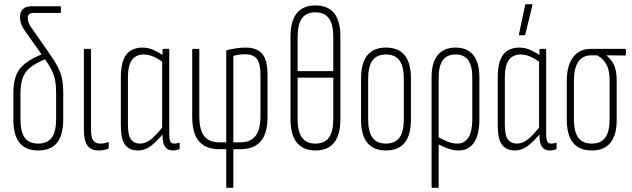

<svg xmlns="http://www.w3.org/2000/svg" viewBox="-20 -715 3027 920"><path d="M163 6Q104 6 74 -30.5Q44 -67 44 -144V-266Q44 -305 51 -334Q58 -363 74.5 -384.5Q91 -406 118.5 -423.5Q146 -441 185 -457L202 -434Q152 -413 125 -391.5Q98 -370 88 -339.5Q78 -309 78 -261V-145Q78 -84 98.5 -55.5Q119 -27 163 -27Q207 -27 228 -55.5Q249 -84 249 -145V-267Q249 -304 244 -330.5Q239 -357 225.5 -383Q212 -409 186 -445L99 -568Q88 -583 82 -599Q76 -615 76 -633Q76 -659 90.5 -672Q105 -685 132 -685H267Q272 -685 272 -680V-658Q272 -653 267 -653H140Q113 -653 113 -629Q113 -616 117.5 -605.5Q122 -595 128 -586L213 -464Q242 -423 257 -394Q272 -365 277.5 -336.5Q283 -308 283 -268V-144Q283 -67 253 -30.5Q223 6 163 6Z M452 6Q428 6 412.5 -4.5Q397 -15 389.5 -37Q382 -59 382 -95V-476Q382 -481 386 -481H411Q416 -481 416 -476V-95Q416 -56 427 -41.5Q438 -27 458 -27Q469 -27 478.5 -28.5Q488 -30 497 -34Q501 -36 501 -30V-6Q501 -3 497 -1Q489 1 477.5 3.5Q466 6 452 6Z M641 6Q601 6 580 -20.5Q559 -47 559 -113V-343Q559 -397 571.5 -428.5Q584 -460 607.5 -473.5Q631 -487 662 -487Q692 -487 719 -474Q746 -461 766 -447L763 -415Q738 -434 714.5 -444Q691 -454 667 -454Q648 -454 630.5 -444.5Q613 -435 603 -410.5Q593 -386 593 -342V-117Q593 -66 608 -46.5Q623 -27 650 -27Q681 -27 709 -52Q737 -77 764 -113L766 -79Q737 -43 706.5 -18.5Q676 6 641 6ZM808 6Q759 6 759 -63V-88L757 -93V-427L759 -439V-476Q759 -481 764 -481H787Q791 -481 791 -476V-72Q791 -49 796 -38Q801 -27 815 -27Q822 -27 827 -28Q832 -29 838 -31Q841 -32 841 -27V-5Q841 -1 837 1Q824 6 808 6Z M1069 185Q1064 185 1064 180V0H1032Q967 0 934 -37.5Q901 -75 901 -156V-476Q901 -481 905 -481H930Q935 -481 935 -476V-158Q935 -93 958.5 -63Q982 -33 1031 -33H1064V-468Q1064 -474 1069 -475Q1089 -480 1111.5 -483.5Q1134 -487 1157 -487Q1212 -487 1237 -456.5Q1262 -426 1262 -353V-156Q1262 -75 1229 -37.5Q1196 0 1131 0H1098V180Q1098 185 1094 185ZM1098 -33H1132Q1180 -33 1204 -63Q1228 -93 1228 -158V-354Q1228 -414 1209.5 -434.5Q1191 -455 1157 -455Q1140 -455 1125 -453Q1110 -451 1098 -447Z M1491 -689Q1551 -689 1581 -652Q1611 -615 1611 -540V-143Q1611 -69 1581 -31.5Q1551 6 1491 6Q1433 6 1402.5 -31.5Q1372 -69 1372 -143V-540Q1372 -615 1402.5 -652Q1433 -689 1491 -689ZM1491 -656Q1448 -656 1427 -627Q1406 -598 1406 -539V-374H1577V-539Q1577 -598 1556 -627Q1535 -656 1491 -656ZM1491 -27Q1535 -27 1556 -56Q1577 -85 1577 -144V-343H1406V-144Q1406 -85 1427 -56Q1448 -27 1491 -27Z M1829 6Q1770 6 1740 -31Q1710 -68 1710 -141V-339Q1710 -413 1740 -450Q1770 -487 1829 -487Q1889 -487 1919 -450.5Q1949 -414 1949 -339V-141Q1949 -68 1919 -31Q1889 6 1829 6ZM1829 -27Q1873 -27 1894 -55.5Q1915 -84 1915 -142V-338Q1915 -397 1894 -425.5Q1873 -454 1829 -454Q1786 -454 1765 -425.5Q1744 -397 1744 -338V-142Q1744 -84 1765 -55.5Q1786 -27 1829 -27Z M2052 185Q2048 185 2048 180V-346Q2048 -415 2077.5 -451Q2107 -487 2163 -487Q2219 -487 2248 -451Q2277 -415 2277 -346V-142Q2277 -69 2251 -31.5Q2225 6 2178 6Q2152 6 2126 -3.5Q2100 -13 2072 -28V-62Q2096 -49 2121 -38Q2146 -27 2172 -27Q2206 -27 2224.5 -56Q2243 -85 2243 -140V-345Q2243 -399 2223.5 -426.5Q2204 -454 2163 -454Q2122 -454 2102 -426.5Q2082 -399 2082 -345V180Q2082 185 2077 185Z M2447 6Q2407 6 2386 -20.5Q2365 -47 2365 -113V-343Q2365 -397 2377.5 -428.5Q2390 -460 2413.5 -473.5Q2437 -487 2468 -487Q2498 -487 2525 -474Q2552 -461 2572 -447L2569 -415Q2544 -434 2520.5 -444Q2497 -454 2473 -454Q2454 -454 2436.5 -444.5Q2419 -435 2409 -410.5Q2399 -386 2399 -342V-117Q2399 -66 2414 -46.5Q2429 -27 2456 -27Q2487 -27 2515 -52Q2543 -77 2570 -113L2572 -79Q2543 -43 2512.5 -18.5Q2482 6 2447 6ZM2614 6Q2565 6 2565 -63V-88L2563 -93V-427L2565 -439V-476Q2565 -481 2570 -481H2593Q2597 -481 2597 -476V-72Q2597 -49 2602 -38Q2607 -27 2621 -27Q2628 -27 2633 -28Q2638 -29 2644 -31Q2647 -32 2647 -27V-5Q2647 -1 2643 1Q2630 6 2614 6ZM2470 -546Q2466 -546 2467 -552L2496 -690Q2497 -695 2502 -695H2527Q2532 -695 2531 -689L2497 -550Q2495 -546 2491 -546Z M2816 6Q2756 6 2726 -31Q2696 -68 2696 -141V-330Q2696 -399 2725.5 -440Q2755 -481 2813 -481H2975Q2979 -481 2979 -476V-454Q2979 -449 2975 -449L2886 -450V-449Q2906 -434 2920.5 -407Q2935 -380 2935 -328V-141Q2935 -68 2905 -31Q2875 6 2816 6ZM2816 -27Q2859 -27 2880 -55.5Q2901 -84 2901 -142V-329Q2901 -367 2892.5 -390.5Q2884 -414 2870.5 -427.5Q2857 -441 2842 -450H2814Q2772 -450 2751 -419Q2730 -388 2730 -330V-142Q2730 -84 2751 -55.5Q2772 -27 2816 -27Z"/></svg>

Font: Sofia Sans Extra Condensed ExtraLight
Style: Regular
Weight: 250
Designer: Botio Nikoltchev, Ani Petrova
Foundry: lettersoup
Version: Version 4.101